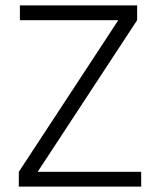

<svg xmlns="http://www.w3.org/2000/svg" viewBox="-20 -694 595 714"><path d="M490 -674V-619L120 -55H505V0H50V-55L420 -619H54V-674Z"/></svg>

Font: Hind Variable Light
Style: Regular
Weight: 300
Designer: Manushi Parikh, Satya Rajpurohit
Foundry: Indian Type Foundry
Version: Version 3.000